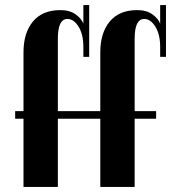

<svg xmlns="http://www.w3.org/2000/svg" viewBox="-20 -740 677 760"><path d="M637 -515H614V-554Q614 -604 595 -634.5Q576 -665 551 -665Q513 -665 513 -587V-300H598V-270H513V0H377V-270H209V0H73V-270H40V-300H73V-533Q73 -610 110.5 -655Q148 -700 219 -700Q256 -700 279.5 -683Q303 -666 310 -646V-720H333V-515H310V-554Q310 -604 291 -634.5Q272 -665 247 -665Q209 -665 209 -587V-300H377V-533Q377 -610 414.5 -655Q452 -700 523 -700Q560 -700 583.5 -683Q607 -666 614 -646V-720H637Z"/></svg>

Font: Trochut
Style: Bold
Weight: 700
Designer: Andreu Balius
Foundry: Andreu Balius
Version: Version 1.001